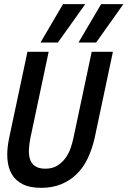

<svg xmlns="http://www.w3.org/2000/svg" viewBox="-20 -884 608 915"><path d="M431.2 -227.1Q418.9 -172.9 397.9 -128.9Q377 -85 345 -54Q313 -22.9 271 -5.9Q229 11.2 175.8 11.2Q123 11.2 88.6 -5.9Q54.2 -22.9 36.1 -54Q18.1 -85 15.1 -129.4Q12.2 -173.8 23.9 -228L110.8 -637.2H211.9L125 -227.1Q120.1 -203.1 118.2 -177.5Q116.2 -151.9 121.6 -129.9Q127 -107.9 145 -94Q163.1 -80.1 195.8 -80.1Q229 -80.1 252 -94Q274.9 -107.9 291 -129.4Q307.1 -150.9 316.2 -177Q325.2 -203.1 330.1 -227.1L417 -637.2H518.1ZM438 -681.2H354L461.9 -864.3H567.9ZM255.9 -681.2H172.9L280.3 -864.3H386.2Z"/></svg>

Font: Anonymous Pro
Style: Bold Italic
Weight: 700
Italic angle: -12°
Monospace: yes
Designer: Mark Simonson
Version: Version 1.003